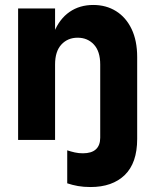

<svg xmlns="http://www.w3.org/2000/svg" viewBox="-20 -564 626 774"><path d="M345 190Q317 190 294.5 186Q272 182 251 175V42Q266 47 281.5 50.5Q297 54 314 54Q349 54 366.5 38Q384 22 384 -9V-304Q384 -357 358.5 -384.5Q333 -412 293 -412Q253 -412 227.5 -384.5Q202 -357 202 -304H176Q176 -381 198 -434.5Q220 -488 260.5 -516Q301 -544 356 -544Q408 -544 448 -519Q488 -494 510.5 -447Q533 -400 533 -334V-4Q533 93 483 141.5Q433 190 345 190ZM53 0V-530H202V0Z"/></svg>

Font: Radio Canada Big
Style: Regular
Weight: 400
Designer: Étienne Aubert Bonn
Foundry: Coppers and Brasses
Version: Version 1.001